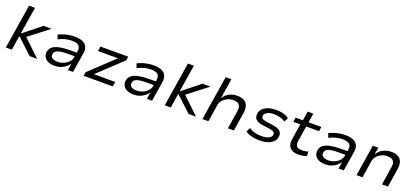

<svg xmlns="http://www.w3.org/2000/svg" viewBox="41 -1782 6192 2868"><g transform="rotate(20 3137.5 -348.0)"><path d="M62 0 174 -705H269L200 -276H205L482 -496H609L275 -238L271 -275L559 0H440L197 -227H193L157 0Z M837 9Q773 9 730 -12.5Q687 -34 668 -71Q649 -108 658 -154Q668 -203 707 -232.5Q746 -262 818.5 -276Q891 -290 1003 -290H1101L1092 -228H993Q911 -228 860 -221.5Q809 -215 783 -197.5Q757 -180 751 -147Q743 -108 773 -85.5Q803 -63 861 -63Q912 -63 957.5 -83Q1003 -103 1034 -137Q1065 -171 1071 -211L1088 -316Q1098 -378 1064 -405.5Q1030 -433 957 -433Q907 -433 853.5 -420Q800 -407 746 -378L722 -445Q760 -464 802 -477.5Q844 -491 887.5 -498Q931 -505 973 -505Q1046 -505 1096 -485.5Q1146 -466 1168.5 -423Q1191 -380 1180 -309L1130 0H1048L1065 -109Q1044 -77 1010.5 -50Q977 -23 933.5 -7Q890 9 837 9Z M1298 0 1308 -60 1721 -450 1718 -421H1373L1385 -496H1827L1818 -435L1401 -44L1405 -75H1774L1761 0Z M2093 9Q2029 9 1986 -12.5Q1943 -34 1924 -71Q1905 -108 1914 -154Q1924 -203 1963 -232.5Q2002 -262 2074.5 -276Q2147 -290 2259 -290H2357L2348 -228H2249Q2167 -228 2116 -221.5Q2065 -215 2039 -197.5Q2013 -180 2007 -147Q1999 -108 2029 -85.5Q2059 -63 2117 -63Q2168 -63 2213.5 -83Q2259 -103 2290 -137Q2321 -171 2327 -211L2344 -316Q2354 -378 2320 -405.5Q2286 -433 2213 -433Q2163 -433 2109.5 -420Q2056 -407 2002 -378L1978 -445Q2016 -464 2058 -477.5Q2100 -491 2143.5 -498Q2187 -505 2229 -505Q2302 -505 2352 -485.5Q2402 -466 2424.5 -423Q2447 -380 2436 -309L2386 0H2304L2321 -109Q2300 -77 2266.5 -50Q2233 -23 2189.5 -7Q2146 9 2093 9Z M2588 0 2700 -705H2795L2726 -276H2731L3008 -496H3135L2801 -238L2797 -275L3085 0H2966L2723 -227H2719L2683 0Z M3187 0 3299 -705H3390L3340 -390H3343Q3379 -449 3435.5 -477Q3492 -505 3560 -505Q3628 -505 3669.5 -481Q3711 -457 3727.5 -410.5Q3744 -364 3733 -296L3687 0H3592L3637 -290Q3645 -334 3635.5 -363Q3626 -392 3599.5 -408Q3573 -424 3526 -424Q3476 -424 3432 -402.5Q3388 -381 3359.5 -346.5Q3331 -312 3325 -271L3282 0Z M4095 9Q4023 9 3962.5 -7Q3902 -23 3870 -52L3902 -117Q3926 -98 3958.5 -86Q3991 -74 4028 -68Q4065 -62 4101 -62Q4169 -62 4212 -82Q4255 -102 4262 -135Q4267 -164 4249 -181Q4231 -198 4181 -206L4059 -222Q3982 -233 3950.5 -268.5Q3919 -304 3931 -370Q3940 -410 3972 -440Q4004 -470 4056.5 -487.5Q4109 -505 4178 -505Q4220 -505 4260 -498Q4300 -491 4332.5 -478Q4365 -465 4382 -445L4347 -382Q4316 -409 4267 -421.5Q4218 -434 4169 -434Q4102 -434 4063.5 -413Q4025 -392 4018 -361Q4012 -331 4029.5 -314Q4047 -297 4094 -290L4211 -274Q4293 -261 4327 -226.5Q4361 -192 4348 -125Q4339 -85 4305 -54.5Q4271 -24 4217.5 -7.5Q4164 9 4095 9Z M4715 9Q4652 9 4611.5 -12.5Q4571 -34 4555.5 -75.5Q4540 -117 4549 -177L4588 -425H4476L4487 -496H4603L4627 -642H4716L4693 -496H4897L4886 -425H4682L4643 -185Q4634 -122 4659 -95.5Q4684 -69 4743 -69Q4769 -69 4793 -73Q4817 -77 4841 -87L4842 -16Q4816 -3 4783 3Q4750 9 4715 9Z M5140 9Q5076 9 5033 -12.5Q4990 -34 4971 -71Q4952 -108 4961 -154Q4971 -203 5010 -232.5Q5049 -262 5121.5 -276Q5194 -290 5306 -290H5404L5395 -228H5296Q5214 -228 5163 -221.5Q5112 -215 5086 -197.5Q5060 -180 5054 -147Q5046 -108 5076 -85.5Q5106 -63 5164 -63Q5215 -63 5260.5 -83Q5306 -103 5337 -137Q5368 -171 5374 -211L5391 -316Q5401 -378 5367 -405.5Q5333 -433 5260 -433Q5210 -433 5156.5 -420Q5103 -407 5049 -378L5025 -445Q5063 -464 5105 -477.5Q5147 -491 5190.5 -498Q5234 -505 5276 -505Q5349 -505 5399 -485.5Q5449 -466 5471.5 -423Q5494 -380 5483 -309L5433 0H5351L5368 -109Q5347 -77 5313.5 -50Q5280 -23 5236.5 -7Q5193 9 5140 9Z M5636 0 5715 -496H5802L5785 -388H5787Q5825 -448 5883 -476.5Q5941 -505 6009 -505Q6077 -505 6118.5 -481Q6160 -457 6176.5 -410.5Q6193 -364 6182 -296L6136 0H6041L6086 -290Q6094 -334 6085 -363Q6076 -392 6049 -408Q6022 -424 5975 -424Q5925 -424 5881 -402.5Q5837 -381 5808.5 -346.5Q5780 -312 5774 -271L5731 0Z"/></g></svg>

Font: Nunito Sans 7pt SemiExpanded
Style: Italic
Weight: 400
Width: 6
Italic angle: -9°
Designer: Vernon Adams
Foundry: Vernon Adams
Version: Version 3.101;gftools[0.9.27]